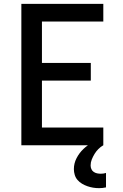

<svg xmlns="http://www.w3.org/2000/svg" viewBox="-20 -755 640 998"><path d="M91 0V-735H517V-643H198V-428H452V-336H198V-92H517V0ZM495 223Q479 223 464 220.5Q449 218 434.5 213Q420 208 406.5 200Q393 192 383 180.5Q373 169 368.5 154Q364 139 364 124Q364 94 378 67Q392 40 413.5 19.5Q435 -1 461.5 -15Q488 -29 517 -37V0Q503 8 491.5 19.5Q480 31 471.5 45Q463 59 457 74Q451 89 451 105Q451 115 455 124Q459 133 467 138.5Q475 144 484.5 146Q494 148 504 148Q511 148 518 147Q525 146 531 144V219Q522 221 513 222Q504 223 495 223Z"/></svg>

Font: Iosevka Aile Semibold
Style: Regular
Weight: 600
Designer: Belleve Invis
Foundry: Belleve Invis
Version: Version 31.1.0; ttfautohint (v1.8.4)